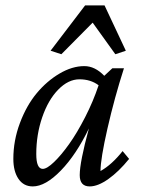

<svg xmlns="http://www.w3.org/2000/svg" viewBox="-20 -667 511 695"><path d="M435.5 -483.4 397.5 -470.7 315.4 -585 202.1 -470.7 163.1 -483.4 288.1 -647.5H358.4ZM98.6 7.8Q65.4 7.8 46.9 -19.5Q28.3 -46.9 28.3 -91.8Q28.3 -158.2 52 -221.4Q75.7 -284.7 112.5 -329.1Q149.4 -373.5 195.3 -400.6Q241.2 -427.7 285.2 -427.7Q323.7 -427.7 357.4 -392.6L386.7 -419.9H428.7Q394.5 -313.5 369.1 -202.4Q343.8 -91.3 343.8 -47.9Q384.3 -70.3 423.8 -120.1L447.3 -91.8Q410.2 -45.9 372.3 -19Q334.5 7.8 304.7 7.8Q268.6 7.8 268.6 -33.2Q268.6 -79.6 301.8 -202.1Q255.9 -106.9 200.2 -49.6Q144.5 7.8 98.6 7.8ZM111.3 -109.4Q111.3 -55.7 134.8 -55.7Q149.9 -55.7 175.8 -80.6Q201.7 -105.5 230.2 -145.5Q258.8 -185.5 288.1 -242.7Q317.4 -299.8 336.9 -358.4Q308.1 -379.9 267.6 -379.9Q227.1 -379.9 190.7 -342.5Q154.3 -305.2 132.8 -242.4Q111.3 -179.7 111.3 -109.4Z"/></svg>

Font: Crimson Pro
Style: Italic
Weight: 400
Italic angle: -12°
Designer: Jacques Le Bailly
Foundry: Baron von Fonthausen
Version: Version 1.003